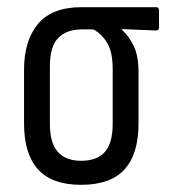

<svg xmlns="http://www.w3.org/2000/svg" viewBox="-20 -507 473 535"><path d="M206 8Q125 8 86 -35Q47 -78 47 -163V-313Q47 -394 86 -440.5Q125 -487 207 -487H415Q423 -487 423 -478V-431Q423 -422 415 -422L319 -426V-425Q339 -407 352.5 -379Q366 -351 366 -306V-163Q366 -78 327 -35Q288 8 206 8ZM206 -59Q251 -59 272.5 -84Q294 -109 294 -162V-314Q294 -363 278 -388.5Q262 -414 240 -425H207Q166 -425 142.5 -401.5Q119 -378 119 -322V-162Q119 -109 141 -84Q163 -59 206 -59Z"/></svg>

Font: Sofia Sans Cond
Style: Regular
Weight: 400
Width: 3
Designer: Botio Nikoltchev, Ani Petrova
Foundry: lettersoup
Version: Version 4.100; ttfautohint (v1.8.3)